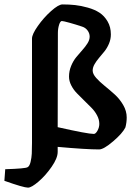

<svg xmlns="http://www.w3.org/2000/svg" viewBox="-82 -673 598 876"><path d="M340.8 -351.1Q340.8 -335.4 356.9 -317.4Q373 -299.3 395.8 -281Q418.5 -262.7 441.2 -242.2Q463.9 -221.7 480 -194.1Q496.1 -166.5 496.1 -137.2Q496.1 -114.3 490.2 -91.8Q477.1 -64.9 434.1 -28.1Q391.1 8.8 370.1 8.8Q311 8.8 181.2 -2.9V20Q181.2 48.3 153.6 88.1Q126 127.9 93.8 155.5Q61.5 183.1 45.9 183.1Q25.9 183.1 -62 151.9L-58.1 99.1Q34.7 96.2 43.9 89.8Q52.7 85.4 57.4 66.2Q62 46.9 63 28.3Q64 9.8 64 -21V-497.1Q64 -516.6 90.6 -554.4Q117.2 -592.3 151.1 -622.6Q185.1 -652.8 203.1 -652.8Q233.4 -652.8 260.5 -649.9Q287.6 -647 318.8 -638.2Q350.1 -629.4 372.1 -615Q394 -600.6 408.9 -575.2Q423.8 -549.8 423.8 -516.1Q423.8 -494.1 415.3 -473.9Q406.7 -453.6 394.5 -438.5Q382.3 -423.3 370.1 -409.2Q357.9 -395 349.4 -380.1Q340.8 -365.2 340.8 -351.1ZM346.2 -62Q354.5 -62 362.8 -76.9Q371.1 -91.8 371.1 -107.9Q371.1 -127.4 360.8 -146.7Q350.6 -166 335.2 -181.4Q319.8 -196.8 302 -214.4Q284.2 -231.9 268.8 -247.6Q253.4 -263.2 243.2 -283.2Q232.9 -303.2 232.9 -323.2Q232.9 -349.1 242.7 -372.6Q252.4 -396 266.4 -412.8Q280.3 -429.7 293.9 -444.8Q307.6 -460 317.4 -475.6Q327.1 -491.2 327.1 -505.9Q327.1 -521 317.6 -533.9Q308.1 -546.9 292 -551.8Q264.6 -561 235.6 -569.1Q206.5 -577.1 200.2 -577.1Q192.9 -577.1 187.5 -559.8Q182.1 -542.5 182.1 -522L181.2 -92.8Q317.9 -62 346.2 -62Z"/></svg>

Font: Grenze SemiBold
Style: Regular
Weight: 600
Designer: Renata Polastri
Foundry: Omnibus-Type
Version: Version 1.002;PS 001.002;hotconv 1.0.88;makeotf.lib2.5.64775